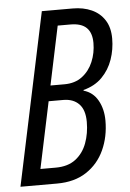

<svg xmlns="http://www.w3.org/2000/svg" viewBox="-52 -753 535 792"><g transform="rotate(-5 215.5 -357.0)"><path d="M0.5 0 151.4 -713.9H279.3Q323.2 -713.9 357.4 -698.5Q391.6 -683.1 411.1 -652.6Q430.7 -622.1 430.7 -576.2Q430.7 -531.2 416.3 -489.7Q401.9 -448.2 371.8 -417.7Q341.8 -387.2 294.4 -375V-372.1Q333 -361.3 353.3 -325.2Q373.5 -289.1 373.5 -241.2Q373.5 -174.8 348.4 -119.9Q323.2 -64.9 273.9 -32.5Q224.6 0 151.9 0ZM88.9 -65.9H152.3Q203.1 -65.9 234.9 -90.3Q266.6 -114.7 281.5 -155Q296.4 -195.3 296.4 -242.7Q296.4 -292.5 272.7 -316.9Q249 -341.3 207.5 -341.3H147ZM160.2 -405.3H218.3Q261.7 -405.3 291.5 -427.7Q321.3 -450.2 336.7 -486.8Q352.1 -523.4 352.1 -564.9Q352.1 -606.9 330.6 -627.9Q309.1 -648.9 264.2 -648.9H211.4Z"/></g></svg>

Font: Open Sans Condensed
Style: Italic
Weight: 400
Width: 3
Italic angle: -12°
Designer: Monotype Design Team
Foundry: Monotype Imaging Inc.
Version: Version 3.000